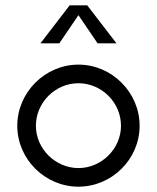

<svg xmlns="http://www.w3.org/2000/svg" viewBox="-20 -695 590 722"><path d="M275 -638 347 -532H418L308 -675H242L132 -532H203ZM275 -452C149.4 -452 45 -347.6 45 -222C45 -95.9 149.8 7 275 7C400.2 7 505 -95.9 505 -222C505 -347.6 400.6 -452 275 -452ZM275 -63C188.3 -63 115 -135.6 115 -222C115 -309.3 187.7 -382 275 -382C362.3 -382 435 -309.3 435 -222C435 -135.6 361.7 -63 275 -63Z"/></svg>

Font: GI
Style: Regular
Weight: 400
Designer: Alfredo Marco Pradil
Version: Version 1.01 2015